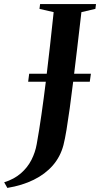

<svg xmlns="http://www.w3.org/2000/svg" viewBox="-112 -763 490 941"><path d="M-76 158 -91.5 130.5Q-42.5 115 -9.8 86.5Q23 58 42 20.8Q61 -16.5 68 -57Q80 -123 91.2 -201.8Q102.5 -280.5 113 -366.2Q123.5 -452 133 -537.8Q142.5 -623.5 151 -703.5L81.5 -719.5L84.5 -743H358.5L355.5 -719.5L287 -703.5Q276 -608.5 266 -523.8Q256 -439 247 -365.8Q238 -292.5 229.8 -232.5Q221.5 -172.5 214 -127Q206.5 -81.5 199 -52Q184 5 146.8 47.8Q109.5 90.5 53.2 118.2Q-3 146 -76 158ZM26 -362.5 31 -401.5H333.5L328 -362.5Z"/></svg>

Font: Merriweather 120pt SemiBold
Style: Italic
Weight: 600
Italic angle: -7.8°
Version: Version 2.101